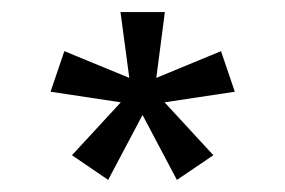

<svg xmlns="http://www.w3.org/2000/svg" viewBox="-20 -710 474 319"><path d="M159.7 -411.1 99.6 -452.1 180.7 -540 64 -557.6 86.9 -625 194.8 -580.6 180.2 -689.9H253.9L239.7 -580.6L347.2 -625L370.1 -557.6L253.4 -540L334.5 -452.1L273.9 -411.1L216.8 -519Z"/></svg>

Font: HK Grotesk Medium Italic
Style: Regular
Weight: 500
Italic angle: -13°
Designer: Alfredo Marco Pradil and Stefan Peev
Foundry: Hanken Design Co.
Version: Version 1.000;PS 001.000;hotconv 1.0.88;makeotf.lib2.5.64775